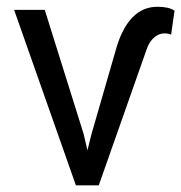

<svg xmlns="http://www.w3.org/2000/svg" viewBox="-20 -558 545 578"><path d="M114.7 -528.3H22.5L208.5 0H277.3L422.4 -412.1C432.6 -441.4 454.6 -457.5 474.6 -457.5C483.9 -457.5 490.7 -456.1 495.1 -453.6L505.4 -525.9C494.1 -533.7 476.6 -537.6 453.6 -537.6C397.5 -537.6 356.9 -498 332 -419.4L255.4 -154.3L243.2 -105.5L231.9 -154.3Z"/></svg>

Font: Roboto
Style: Regular
Weight: 400
Designer: Google
Version: Version 2.137; 2017